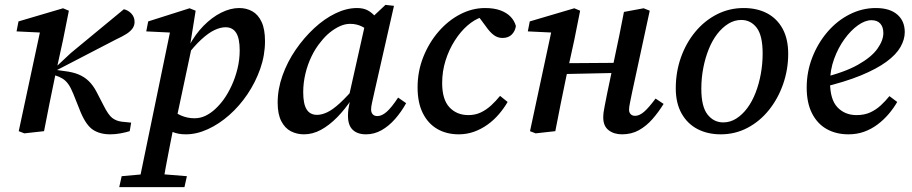

<svg xmlns="http://www.w3.org/2000/svg" viewBox="-20 -539 3749 789"><path d="M80 9 57 0 150 -434 173 -404 48 -410 56 -451 239 -505 263 -495 239 -375 206 -224Q194 -168 183 -112Q172 -56 161 0ZM513 0Q497 5 475.5 9Q454 13 433 13Q391 13 362.5 -5.5Q334 -24 311 -79L281 -154Q271 -179 260.5 -193.5Q250 -208 237 -216Q224 -224 205 -230L187 -235V-264H210L271 -321L489 -501Q507 -497 520 -483Q533 -469 533 -449Q533 -434 524.5 -422Q516 -410 499.5 -399.5Q483 -389 457 -377L214 -251H216L244 -247Q279 -243 303 -233Q327 -223 345 -205.5Q363 -188 377 -161L406 -105Q425 -67 441 -54.5Q457 -42 480 -39L519 -35Z M470 230 480 185 592 175H624L748 185L738 230ZM547 230 683 -428 706 -404 581 -410 589 -451 759 -505 784 -495 762 -358 770 -355 703 -40 696 -31Q686 20 677 65Q668 110 660.5 151Q653 192 647 230ZM744 13Q712 13 690 3.5Q668 -6 648 -24L675 -99Q697 -76 723.5 -64.5Q750 -53 779 -53Q803 -53 824 -63Q845 -73 864 -90.5Q883 -108 899 -130Q917 -155 932 -187.5Q947 -220 956 -257Q965 -294 965 -332Q965 -381 950.5 -404Q936 -427 907 -427Q886 -427 861.5 -415.5Q837 -404 807.5 -377Q778 -350 743 -304L737 -349H756Q782 -398 816.5 -433Q851 -468 889 -487Q927 -506 963 -506Q993 -506 1017 -492.5Q1041 -479 1055 -449Q1069 -419 1069 -370Q1069 -312 1049.5 -256.5Q1030 -201 997 -152Q964 -103 922 -66Q880 -29 834 -8Q788 13 744 13Z M1229 13Q1200 13 1175.5 0.5Q1151 -12 1136 -41Q1121 -70 1121 -117Q1121 -173 1141 -229Q1161 -285 1195 -334.5Q1229 -384 1271 -423Q1313 -462 1358.5 -484Q1404 -506 1447 -506Q1472 -506 1489 -497.5Q1506 -489 1520.5 -473Q1535 -457 1550 -434L1511 -397Q1491 -418 1468.5 -429.5Q1446 -441 1419 -441Q1398 -441 1377 -431.5Q1356 -422 1336 -406Q1316 -390 1299 -368Q1277 -342 1260.5 -308Q1244 -274 1235 -236Q1226 -198 1226 -160Q1226 -112 1240 -89.5Q1254 -67 1283 -67Q1302 -67 1324.5 -77.5Q1347 -88 1376.5 -115Q1406 -142 1447 -190L1449 -134H1427Q1398 -90 1365.5 -57Q1333 -24 1299 -5.5Q1265 13 1229 13ZM1484 13Q1449 13 1429.5 -5.5Q1410 -24 1410 -63Q1410 -77 1411.5 -88.5Q1413 -100 1415.5 -111.5Q1418 -123 1420 -133L1412 -135L1484 -456L1499 -458L1564 -519L1599 -515L1517 -154Q1512 -131 1508.5 -115.5Q1505 -100 1505 -89Q1505 -77 1511.5 -69.5Q1518 -62 1531 -62Q1549 -62 1569 -79.5Q1589 -97 1616 -138L1649 -115Q1629 -79 1603.5 -50Q1578 -21 1548 -4Q1518 13 1484 13Z M1865 13Q1815 13 1777 -9Q1739 -31 1717.5 -74Q1696 -117 1696 -180Q1696 -246 1719.5 -305Q1743 -364 1782.5 -409.5Q1822 -455 1871.5 -480.5Q1921 -506 1973 -506Q2010 -506 2036 -496.5Q2062 -487 2078 -470.5Q2094 -454 2100 -432Q2097 -411 2083 -397Q2069 -383 2045 -383Q2025 -383 2009 -395Q1993 -407 1977 -430L1937 -484H1990V-468H1958Q1930 -459 1901.5 -434.5Q1873 -410 1849 -372.5Q1825 -335 1811 -290.5Q1797 -246 1797 -198Q1797 -130 1827 -98Q1857 -66 1905 -66Q1933 -66 1956 -77Q1979 -88 1998.5 -106Q2018 -124 2035 -145L2066 -120Q2051 -94 2030 -69.5Q2009 -45 1983 -26.5Q1957 -8 1927.5 2.5Q1898 13 1865 13Z M2181 9 2158 0 2251 -434 2274 -404 2149 -410 2157 -451 2340 -505 2364 -495 2340 -375 2307 -224Q2295 -168 2284 -112Q2273 -56 2262 0ZM2263 -234V-279L2544 -281V-240ZM2536 13Q2503 13 2481 -4Q2459 -21 2459 -56Q2459 -76 2464.5 -101.5Q2470 -127 2475 -155L2506 -303Q2516 -349 2525.5 -396Q2535 -443 2544 -490L2625 -505L2650 -495L2577 -157Q2573 -136 2569 -117.5Q2565 -99 2565 -88Q2565 -77 2571.5 -70Q2578 -63 2590 -63Q2607 -63 2626 -79Q2645 -95 2674 -134L2707 -112Q2686 -78 2661 -49.5Q2636 -21 2605.5 -4Q2575 13 2536 13Z M2942 13Q2888 13 2846.5 -8.5Q2805 -30 2781 -72.5Q2757 -115 2757 -176Q2757 -243 2778 -302.5Q2799 -362 2837 -408Q2875 -454 2926 -480Q2977 -506 3036 -506Q3091 -506 3132 -484.5Q3173 -463 3196 -421Q3219 -379 3219 -318Q3219 -253 3198 -193Q3177 -133 3139.5 -86.5Q3102 -40 3051.5 -13.5Q3001 13 2942 13ZM2952 -36Q2981 -36 3006 -52Q3031 -68 3051 -95Q3071 -122 3085 -158Q3099 -194 3106.5 -235.5Q3114 -277 3114 -319Q3114 -393 3089.5 -425Q3065 -457 3026 -457Q2998 -457 2973 -441.5Q2948 -426 2927.5 -399.5Q2907 -373 2892.5 -337Q2878 -301 2870 -259.5Q2862 -218 2862 -174Q2862 -101 2887.5 -68.5Q2913 -36 2952 -36Z M3467 13Q3416 13 3377.5 -8.5Q3339 -30 3317 -73Q3295 -116 3295 -179Q3295 -244 3318 -303Q3341 -362 3380.5 -408Q3420 -454 3471.5 -480Q3523 -506 3579 -506Q3636 -506 3667 -479.5Q3698 -453 3698 -407Q3698 -377 3680.5 -346Q3663 -315 3623 -285.5Q3583 -256 3517.5 -229Q3452 -202 3355 -179L3353 -218Q3449 -241 3505 -272.5Q3561 -304 3585.5 -338.5Q3610 -373 3610 -403Q3610 -428 3597.5 -442Q3585 -456 3561 -456Q3535 -456 3505.5 -435Q3476 -414 3450 -378Q3424 -342 3407.5 -296.5Q3391 -251 3391 -201Q3391 -130 3421.5 -98Q3452 -66 3500 -66Q3532 -66 3556 -77Q3580 -88 3599.5 -106Q3619 -124 3635 -144L3667 -120Q3652 -94 3631.5 -70Q3611 -46 3585.5 -27Q3560 -8 3530.5 2.5Q3501 13 3467 13Z"/></svg>

Font: Source Serif 4 Medium
Style: Italic
Weight: 500
Italic angle: -12°
Designer: Frank Grießhammer
Foundry: Adobe Systems Incorporated
Version: Version 4.004;hotconv 1.0.116;makeotfexe 2.5.65601